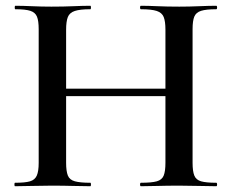

<svg xmlns="http://www.w3.org/2000/svg" viewBox="-20 -645 802 665"><path d="M553 -542Q553 -571 547 -586Q541 -601 523 -607Q505 -613 468 -613Q465 -613 465 -619Q465 -625 468 -625Q493 -625 525.5 -623.5Q558 -622 601 -622Q636 -622 670 -623.5Q704 -625 729 -625Q732 -625 732 -619Q732 -613 729 -613Q694 -613 676.5 -607.5Q659 -602 653 -587.5Q647 -573 647 -544V-81Q647 -52 653 -37Q659 -22 676.5 -17Q694 -12 729 -12Q732 -12 732 -6Q732 0 729 0Q704 0 670 -1Q636 -2 601 -2Q558 -2 525.5 -1Q493 0 468 0Q465 0 465 -6Q465 -12 468 -12Q505 -12 523 -17Q541 -22 547 -37Q553 -52 553 -81ZM158 -312V-338H596V-312ZM114 -81V-544Q114 -573 108 -587.5Q102 -602 85 -607.5Q68 -613 33 -613Q31 -613 31 -619Q31 -625 33 -625Q59 -625 91 -623.5Q123 -622 158 -622Q201 -622 234 -623.5Q267 -625 293 -625Q295 -625 295 -619Q295 -613 293 -613Q257 -613 239 -607Q221 -601 215 -586Q209 -571 209 -542V-81Q209 -52 215 -37Q221 -22 239.5 -17Q258 -12 293 -12Q295 -12 295 -6Q295 0 293 0Q266 0 233.5 -1Q201 -2 158 -2Q123 -2 90 -1Q57 0 32 0Q30 0 30 -6Q30 -12 32 -12Q67 -12 84 -17Q101 -22 107.5 -37Q114 -52 114 -81Z"/></svg>

Font: Cormorant Light SemiBold
Style: Regular
Weight: 600
Version: Version 4.000